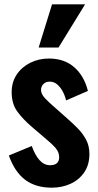

<svg xmlns="http://www.w3.org/2000/svg" viewBox="-20 -859 453 889"><path d="M220 10Q145 10 96.5 -26.5Q48 -63 21 -139L127 -183Q142 -141 163 -117.5Q184 -94 212 -94Q233 -94 243.5 -103.5Q254 -113 254 -130Q254 -154 238 -173Q222 -192 181 -226L127 -272Q85 -308 59.5 -343.5Q34 -379 34 -432Q34 -479 57.5 -514Q81 -549 120.5 -568.5Q160 -588 206 -588Q278 -588 324 -547.5Q370 -507 387 -438L286 -394Q281 -416 270.5 -435.5Q260 -455 245 -468Q230 -481 210 -481Q192 -481 181 -470Q170 -459 170 -442Q170 -424 188.5 -404Q207 -384 240 -356L294 -308Q318 -287 341 -263.5Q364 -240 379 -211.5Q394 -183 394 -146Q394 -96 370 -61Q346 -26 306.5 -8Q267 10 220 10ZM159 -639 221 -839H374L251 -639Z"/></svg>

Font: Oswald SemiBold
Style: Regular
Weight: 600
Designer: Vernon Adams
Foundry: Vernon Adams
Version: Version 4.103;gftools[0.9.33.dev8+g029e19f]